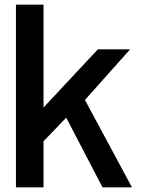

<svg xmlns="http://www.w3.org/2000/svg" viewBox="-20 -805 619 825"><path d="M48.5 0H167V-198L264.5 -299.5L420.5 0H547L345 -375.5L539 -593H400.5L167 -343V-785H48.5Z"/></svg>

Font: Anybody Medium
Style: Regular
Weight: 500
Designer: Tyler Finck
Foundry: Etcetera Type Company
Version: Version 1.110